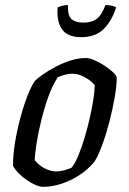

<svg xmlns="http://www.w3.org/2000/svg" viewBox="-20 -725 500 745"><path d="M147.6 0Q135 0 118.5 -7Q102 -14 84.5 -25.9Q67.1 -37.8 52.8 -52.2Q38.5 -66.6 30.4 -81.7Q30.4 -124.1 38.5 -173.2Q46.7 -222.4 59.6 -269.9Q72.5 -317.4 87.3 -355Q102.1 -392.6 115.5 -411.2Q126.2 -422.2 147.8 -437.1Q169.5 -452 197.1 -466.5Q224.7 -480.9 254.8 -490.5Q285 -500 312.4 -500Q326.1 -500 345.1 -492.1Q364.1 -484.2 383.1 -471.8Q402.1 -459.5 416.1 -447Q430.1 -434.5 433.1 -425.2Q433.1 -394.1 425.2 -348.5Q417.4 -303 404.9 -254.2Q392.4 -205.5 377 -163.5Q361.7 -121.6 346.5 -97.7Q321.5 -67.2 288 -45.5Q254.6 -23.8 218.2 -11.9Q181.7 0 147.6 0ZM199.3 -59.8Q207.3 -59.8 217.4 -61.7Q227.5 -63.5 238.4 -67Q249.2 -70.4 258 -74.6Q270.7 -89.8 283.6 -120.6Q296.6 -151.5 308.1 -190.1Q319.6 -228.7 328.6 -268.6Q337.6 -308.5 342.6 -341.8Q347.6 -375.1 347.6 -395Q337.7 -406.8 323.5 -416.5Q309.4 -426.3 293.2 -432.6Q277 -439 260.1 -439Q247.1 -439 233.5 -435.4Q220 -431.8 204.6 -425.7Q183.5 -394.4 167.5 -349.5Q151.5 -304.5 139.8 -256.6Q128 -208.7 121.7 -167.9Q115.4 -127.1 114.6 -103.8Q123 -92.4 136.3 -82.4Q149.5 -72.4 166.3 -66.1Q183.1 -59.8 199.3 -59.8ZM295.1 -580.8Q241 -580.8 220 -612.4Q198.9 -644.1 203.7 -696.4Q208.1 -698.6 219.3 -702Q230.5 -705.4 243.5 -705.4Q242.5 -663.6 258 -650.5Q273.5 -637.3 303.4 -637.3Q335.3 -637.3 354.4 -651Q373.4 -664.6 389.4 -705.4Q404.7 -705.4 415.7 -702.4Q426.7 -699.4 430.3 -696.4Q414.3 -644.1 382.3 -612.4Q350.4 -580.8 295.1 -580.8Z"/></svg>

Font: Texturina Medium
Style: Italic
Weight: 500
Italic angle: -11°
Designer: Guillermo Torres Carreño
Foundry: Omnibus-Type
Version: Version 1.002